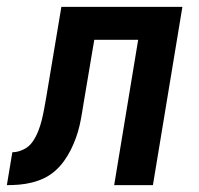

<svg xmlns="http://www.w3.org/2000/svg" viewBox="-61 -540 581 560"><path d="M-41 0 -25 -96Q-9 -96 7.5 -104Q24 -112 34 -126.5Q44 -141 50.5 -157.5Q57 -174 61 -190.5Q65 -207 68 -223.5Q71 -240 74 -257L118 -520H471L385 0H272L342 -424H214L184 -246Q181 -228 178 -209.5Q175 -191 171 -173.5Q167 -156 160.5 -138Q154 -120 145.5 -103Q137 -86 125.5 -70Q114 -54 99 -41Q84 -28 67 -20Q50 -12 31.5 -7.5Q13 -3 -5 -1.5Q-23 0 -41 0Z"/></svg>

Font: Iosevka Oblique
Style: Bold
Weight: 700
Italic angle: -9°
Monospace: yes
Designer: Belleve Invis
Foundry: Belleve Invis
Version: Version 32.5.0; ttfautohint (v1.8.4)